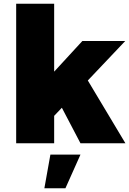

<svg xmlns="http://www.w3.org/2000/svg" viewBox="-20 -762 688 1021"><path d="M408 0 309 -189 268 -146V0H66V-742H268V-381L418 -544H646L447 -334L647 0ZM248 60H408L328 239H216Z"/></svg>

Font: Gontserrat ExtraBold
Style: Regular
Weight: 800
Designer: Julieta Ulanovsky
Foundry: Julieta Ulanovsky
Version: Version 6.001